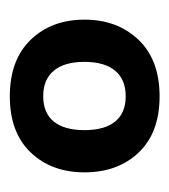

<svg xmlns="http://www.w3.org/2000/svg" viewBox="3 -753 345 391"><g transform="rotate(-90 175.5 -557.5)"><path d="M20 -558Q20 -625 60.5 -667.5Q101 -710 175 -710Q249 -710 290 -667.5Q331 -625 331 -558Q331 -491 290 -448Q249 -405 175 -405Q101 -405 60.5 -447.5Q20 -490 20 -558ZM245 -558Q245 -599 227 -620.5Q209 -642 175 -642Q141 -642 123.5 -620.5Q106 -599 106 -558Q106 -517 123.5 -495.5Q141 -474 175 -474Q209 -474 227 -495.5Q245 -517 245 -558Z"/></g></svg>

Font: wassup Sans
Style: Medium
Weight: 600
Version: Version 2.001